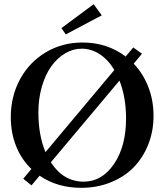

<svg xmlns="http://www.w3.org/2000/svg" viewBox="-20 -878 780 911"><path d="M292 -714.8 271.5 -744.6 424.3 -857.9 462.9 -805.2ZM129.4 1.5 90.3 -29.8 128.9 -76.2Q82 -121.1 56.6 -184.1Q31.2 -247.1 31.2 -322.3Q31.2 -421.4 75.4 -502.4Q119.6 -583.5 197.5 -629.9Q275.4 -676.3 371.1 -676.3Q488.3 -676.3 576.2 -609.9L612.3 -652.8L653.8 -623L614.3 -575.7Q659.2 -528.8 683.8 -465.3Q708.5 -401.9 708.5 -328.1Q708.5 -255.4 683.3 -192.1Q658.2 -128.9 613.8 -83.7Q569.3 -38.6 505.1 -12.7Q440.9 13.2 365.7 13.2Q251.5 13.2 168 -44.4ZM162.1 -344.2Q162.1 -237.3 195.8 -156.2L522.5 -545.9Q493.7 -594.2 453.6 -620.6Q413.6 -647 367.7 -647Q326.7 -647 289.1 -624.8Q251.5 -602.5 223.4 -563.5Q195.3 -524.4 178.7 -467.3Q162.1 -410.2 162.1 -344.2ZM377 -16.1Q463.9 -16.1 521 -100.1Q578.1 -184.1 578.1 -315.9Q578.1 -416.5 546.9 -495.6L221.2 -107.9Q280.8 -16.1 377 -16.1Z"/></svg>

Font: Elstob 14pt Medium
Style: Regular
Weight: 500
Designer: Peter S. Baker
Version: Version 1.015